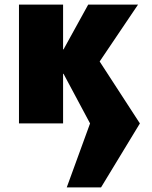

<svg xmlns="http://www.w3.org/2000/svg" viewBox="-20 -540 665 840"><path d="M592 0 422 280H272L374 0L258 -217H256V0H63V-520H256V-324H258L366 -520H584L416 -271Z"/></svg>

Font: M PLUS 1p Black
Style: Regular
Weight: 900
Version: Version 1.061